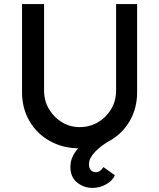

<svg xmlns="http://www.w3.org/2000/svg" viewBox="-20 -721 780 941"><path d="M325 97Q325 67 338.5 41Q352 15 375.5 -7Q399 -29 429.5 -48Q460 -67 494 -85L532 -40Q503 -24 481.5 -8Q460 8 445.5 23.5Q431 39 423.5 54Q416 69 416 84Q416 102 425 112.5Q434 123 450 123Q461 123 470 116.5Q479 110 487 98L543 138Q533 163 501.5 181.5Q470 200 434 200Q391 200 358 173.5Q325 147 325 97ZM88 -269V-701H196V-278Q196 -227 220 -186.5Q244 -146 283.5 -122Q323 -98 370 -98Q420 -98 460.5 -122Q501 -146 525 -186.5Q549 -227 549 -278V-701H652V-269Q652 -190 615.5 -127.5Q579 -65 515 -29.5Q451 6 370 6Q289 6 225 -29.5Q161 -65 124.5 -127.5Q88 -190 88 -269Z"/></svg>

Font: Mach
Style: Regular
Weight: 400
Version: Version 1.002